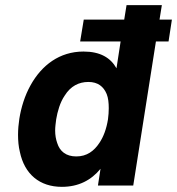

<svg xmlns="http://www.w3.org/2000/svg" viewBox="-20 -720 687 745"><path d="M647 -644H599L608 -700H471L462 -644H305L291 -559H448L432 -455C409 -496 369 -520 304 -520C211 -520 142 -467 99 -390C76 -349 62 -303 55 -259C52 -239 50 -218 50 -197C50 -174 52 -151 57 -131C75 -44 134 5 220 5C285 5 334 -21 370 -65L360 0H497L585 -559H634ZM366 -166C345 -134 317 -113 276 -113C236 -113 212 -133 202 -165C197 -179 194 -195 194 -214C194 -227 196 -241 198 -257C203 -287 213 -323 231 -349C254 -386 286 -402 323 -402C360 -402 382 -384 394 -355C400 -340 402 -321 402 -300C402 -287 401 -272 399 -257C393 -220 382 -190 366 -166Z"/></svg>

Font: Arthouse Owned
Style: Bold Italic
Weight: 700
Italic angle: -10°
Designer: Jeremy Tribby
Foundry: Tribby Type
Version: Version 1.000;PS 001.000;hotconv 1.0.88;makeotf.lib2.5.64775